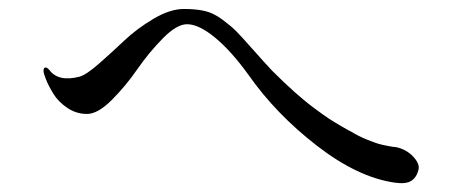

<svg xmlns="http://www.w3.org/2000/svg" viewBox="-20 -581 1014 428"><path d="M90 -425Q110 -398 157 -410Q172 -414 200.5 -439Q229 -464 257 -490.5Q285 -517 322 -539Q359 -561 390 -561Q417 -561 436.5 -556.5Q456 -552 475.5 -537.5Q495 -523 506 -512Q517 -501 543.5 -471Q570 -441 587 -423Q613 -397 636.5 -376Q660 -355 681 -339.5Q702 -324 712.5 -317Q723 -310 742 -299Q761 -288 762 -288Q780 -277 797.5 -270Q815 -263 823.5 -260.5Q832 -258 845.5 -255.5Q859 -253 863 -253Q886 -248 901 -232Q916 -216 913 -203Q909 -186 897 -178Q885 -170 859 -174Q777 -186 686 -256.5Q595 -327 534 -414Q495 -468 459 -497.5Q423 -527 397 -527Q374 -527 343 -495.5Q312 -464 286 -426.5Q260 -389 229 -358Q198 -327 174 -327Q150 -327 130 -340.5Q110 -354 99 -372Q88 -390 82.5 -404Q77 -418 77 -423Q77 -430 81 -430.5Q85 -431 90 -425Z"/></svg>

Font: TsukuhouMincho
Style: Regular
Weight: 400
Designer: Iose
Foundry: Typographish
Version: Version 1.001; ttfautohint (v1.8.3)